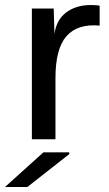

<svg xmlns="http://www.w3.org/2000/svg" viewBox="-62 -555 436 765"><path d="M300 -535Q325 -535 335 -532V-453Q247 -461 203 -411Q159 -361 159 -244V0H65V-521H152L155 -420Q163 -477 202.5 -506Q242 -535 300 -535ZM-42 190 111 52H214V59L47 190Z"/></svg>

Font: Nacelle
Style: Regular
Weight: 400
Designer: Sora Sagano
Foundry: Sora Sagano
Version: Version 1.000;FEAKit 1.0